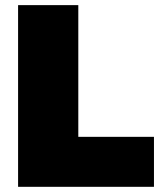

<svg xmlns="http://www.w3.org/2000/svg" viewBox="-20 -721 624 741"><path d="M49.8 0V-701.2H282.2V-192.9H574.2V0Z"/></svg>

Font: Trueno Black
Style: Regular
Weight: 900
Designer: Julieta Ulanovsky
Foundry: Julieta Ulanovsky
Version: Version 3.001b | FøM Fix